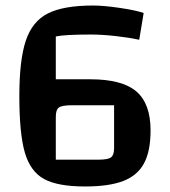

<svg xmlns="http://www.w3.org/2000/svg" viewBox="-20 -660 616 695"><path d="M288 15Q189 15 139.5 -12Q90 -39 70 -107.5Q50 -176 50 -312Q50 -443 73.5 -513Q97 -583 153.5 -611.5Q210 -640 317 -640Q355 -640 413 -631.5Q471 -623 500 -613L484 -516Q448 -524 398.5 -529.5Q349 -535 309 -535Q214 -535 182 -528V-373H307Q422 -373 473.5 -329Q525 -285 525 -188Q525 -113 501.5 -69Q478 -25 426.5 -5Q375 15 288 15ZM240 -279Q205 -279 193.5 -271Q182 -263 182 -237V-82H336Q371 -82 382 -90.5Q393 -99 393 -124V-279Z"/></svg>

Font: Changa Medium
Style: Regular
Weight: 500
Designer: Eduardo Rodriguez Tunni
Foundry: Eduardo Rodriguez Tunni
Version: Version 2.002; ttfautohint (v1.5) -l 8 -r 50 -G 150 -x 14 -H